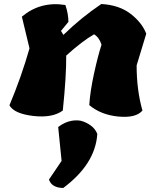

<svg xmlns="http://www.w3.org/2000/svg" viewBox="-20 -582 794 957"><path d="M709 -414 661 -256Q661 -133 690 -31Q658 7 571 -1Q484 -9 425 -58Q429 -125 448.5 -214.5Q468 -304 486 -359Q475 -395 449 -411Q391 -378 310 -305Q311 -203 293 -31Q241 7 146 -4Q51 -15 27 -57Q87 -200 127 -341L89 -499Q182 -577 306 -557Q321 -512 321 -473L284 -428L296 -408Q384 -494 485 -562Q574 -557 631 -513Q688 -469 709 -414ZM287 220 270 51Q303 26 337 20Q371 14 396 24Q450 45 465 86Q455 236 295 355Q238 354 224 313Z"/></svg>

Font: Tillana ExtraBold
Style: Regular
Weight: 800
Designer: Lipi Raval (Devanagari, Latin), Jonny Pinhorn (Latin)
Foundry: Indian Type Foundry
Version: Version 2.003;PS 1.0;hotconv 1.0.79;makeotf.lib2.5.61930; tt